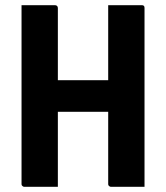

<svg xmlns="http://www.w3.org/2000/svg" viewBox="-20 -720 640 740"><path d="M63 -700Q97 -700 128 -700Q159 -700 192 -700Q197 -700 200 -697Q203 -694 203 -689Q203 -603 203 -517Q203 -431 203 -344.5Q203 -258 203 -172Q203 -86 203 0Q170 0 139 0Q108 0 74 0Q71 0 68.5 -1.5Q66 -3 64.5 -5Q63 -7 63 -11Q63 -108 63 -205.5Q63 -303 63 -400Q63 -497 63 -594Q63 -621 63 -647Q63 -673 63 -700ZM125 -411H339Q355 -411 370 -411Q385 -411 400 -411L435 -420L463 -289H136Q133 -289 131 -289.5Q129 -290 127.5 -291.5Q126 -293 125.5 -295Q125 -297 125 -300ZM537 0Q504 0 473 0Q442 0 408 0Q405 0 402.5 -1.5Q400 -3 398.5 -5Q397 -7 397 -11Q397 -97 397 -183Q397 -269 397 -355.5Q397 -442 397 -528Q397 -614 397 -700Q431 -700 462 -700Q493 -700 526 -700Q529 -700 531 -699.5Q533 -699 534.5 -697.5Q536 -696 536.5 -694Q537 -692 537 -689Q537 -617 537 -544Q537 -471 537 -398.5Q537 -326 537 -253.5Q537 -181 537 -109Q537 -79 537 -51.5Q537 -24 537 0Z"/></svg>

Font: RecMonoLinear Nerd Font Mono
Style: Bold
Weight: 700
Monospace: yes
Version: Version 1.085; ttfautohint (v1.8.4.7-5d5b);Nerd Fonts 3.2.1